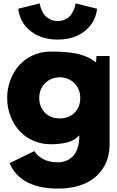

<svg xmlns="http://www.w3.org/2000/svg" viewBox="-20 -830 688 1125"><path d="M86.9 -778.8 212.9 -810.1Q213.4 -805.7 214.6 -798.8Q215.8 -792 222.9 -774.2Q230 -756.3 240.2 -742.9Q250.5 -729.5 271 -718.3Q291.5 -707 317.9 -707Q344.2 -707 364.7 -717.5Q385.3 -728 395.8 -743.4Q406.2 -758.8 412.8 -773.9Q419.4 -789.1 420.9 -799.8L422.9 -810.1L548.8 -778.8Q539.6 -697.8 476.6 -647.9Q413.6 -598.1 317.9 -598.1Q222.2 -598.1 159.2 -647.9Q96.2 -697.8 86.9 -778.8ZM276.9 -527.8Q316.9 -527.8 345.9 -526.1Q375 -524.4 413.1 -518.6Q451.2 -512.7 483.9 -499Q516.6 -485.4 542 -463.9Q543.5 -471.2 544.2 -480.7Q544.9 -490.2 544.9 -496.1V-502H622.1V14.2Q622.1 98.1 582.5 157.7Q543 217.3 475.8 246.1Q408.7 274.9 319.8 274.9Q100.6 274.9 36.1 126L181.2 55.2Q198.2 82.5 232.7 101.8Q267.1 121.1 319.8 121.1Q343.3 121.1 364 113.5Q384.8 106 403.8 88.9Q422.9 71.8 433.8 39.6Q444.8 7.3 444.8 -37.1Q418 -7.8 376.5 3.7Q335 15.1 276.9 15.1Q221.7 15.1 173.8 -6.1Q126 -27.3 93 -64Q60.1 -100.6 41 -150.4Q22 -200.2 22 -255.9Q22 -311.5 41 -361.6Q60.1 -411.6 93 -448.2Q126 -484.9 173.8 -506.3Q221.7 -527.8 276.9 -527.8ZM244.6 -342.8Q210 -308.6 210 -255.9Q210 -203.1 243.2 -169.7Q276.4 -136.2 330.1 -136.2Q383.8 -136.2 417 -169.7Q450.2 -203.1 450.2 -255.9Q450.2 -308.6 415.5 -342.8Q380.9 -377 330.1 -377Q279.3 -377 244.6 -342.8Z"/></svg>

Font: Hussar Preview
Style: Bold
Weight: 700
Foundry: Cannot Into Space Fonts, PlusOne Fonts
Version: Version 2.29RC2 "Millennial"